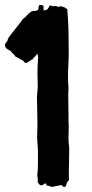

<svg xmlns="http://www.w3.org/2000/svg" viewBox="-20 -752 367 768"><path d="M154.3 -727.5Q153.3 -715.8 155.3 -710Q166 -713.9 167 -712.9Q171.9 -715.8 173.8 -720.7Q175.8 -725.6 179.7 -730.5Q183.6 -730.5 186.5 -729Q189.5 -727.5 191.4 -726.6Q207 -731.4 210.9 -723.6Q221.7 -728.5 227.5 -726.1Q233.4 -723.6 238.3 -722.7Q241.2 -720.7 243.2 -718.8Q245.1 -716.8 249 -715.8Q252.9 -673.8 253.9 -631.8Q254.9 -589.8 254.9 -546.9Q254.9 -519.5 253.4 -492.7Q252 -465.8 252 -439.5Q252 -428.7 252.9 -419.4Q253.9 -410.2 253.9 -400.4Q253.9 -392.6 253.4 -385.7Q252.9 -378.9 252.9 -372.1Q252.9 -353.5 253.4 -335.9Q253.9 -318.4 253.9 -299.8V-273.4Q253.9 -265.6 254.4 -259.3Q254.9 -252.9 254.9 -246.1Q254.9 -234.4 254.4 -222.2Q253.9 -210 253.9 -197.3Q253.9 -185.5 255.4 -174.8Q256.8 -164.1 256.8 -153.3Q256.8 -122.1 255.9 -92.3Q254.9 -62.5 255.9 -32.2Q253.9 -29.3 251.5 -26.9Q249 -24.4 248 -22.5Q246.1 -17.6 245.1 -12.7Q244.1 -7.8 239.3 -3.9Q232.4 -3.9 231 -6.8Q229.5 -9.8 225.6 -11.7Q215.8 -9.8 206.5 -8.3Q197.3 -6.8 186.5 -3.9Q183.6 -5.9 180.2 -7.3Q176.8 -8.8 172.9 -8.8Q165 -9.8 165 -13.7Q165 -17.6 162.1 -18.6Q157.2 -17.6 154.3 -14.2Q151.4 -10.7 143.6 -10.7Q140.6 -10.7 136.7 -15.1Q132.8 -19.5 130.9 -23.4V-34.2Q130.9 -43.9 128.9 -48.8Q131.8 -70.3 131.8 -95.2Q131.8 -120.1 131.8 -141.6Q131.8 -155.3 130.9 -167Q129.9 -178.7 128.9 -192.4Q127.9 -206.1 128.9 -221.2Q129.9 -236.3 129.9 -250Q129.9 -278.3 128.9 -306.2Q127.9 -334 127.9 -362.3Q127.9 -373 129.4 -384.3Q130.9 -395.5 130.9 -408.2Q130.9 -421.9 130.4 -435.1Q129.9 -448.2 129.9 -461.9Q129.9 -492.2 132.8 -524.4Q130.9 -527.3 130.9 -530.8Q130.9 -534.2 128.9 -536.1Q126 -535.2 125 -532.7Q124 -530.3 122.1 -527.3Q118.2 -525.4 115.7 -522Q113.3 -518.6 111.3 -515.6Q103.5 -511.7 97.7 -507.3Q91.8 -502.9 84 -500Q79.1 -501 76.7 -503.9Q74.2 -506.8 72.3 -509.8Q64.5 -512.7 57.1 -517.6Q49.8 -522.5 42 -525.4Q38.1 -533.2 31.7 -537.6Q25.4 -542 22.5 -548.8Q14.6 -550.8 7.3 -557.1Q0 -563.5 0 -571.3Q0 -578.1 5.9 -584Q11.7 -589.8 11.7 -597.7Q26.4 -618.2 42 -637.2Q57.6 -656.2 71.3 -675.8Q79.1 -680.7 85 -687.5Q90.8 -694.3 96.7 -700.2Q100.6 -701.2 102.5 -703.6Q104.5 -706.1 109.4 -708Q120.1 -707 124.5 -709Q128.9 -710.9 132.8 -712.9Q132.8 -717.8 133.8 -722.2Q134.8 -726.6 136.7 -731.4Q151.4 -733.4 154.3 -727.5Z"/></svg>

Font: Caesar Dressing
Style: Regular
Weight: 400
Designer: Dathan Boardman
Foundry: Open Window
Version: Version 1.000